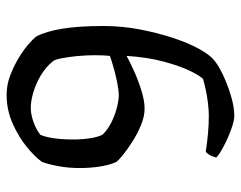

<svg xmlns="http://www.w3.org/2000/svg" viewBox="-92 -512 710 565"><g transform="rotate(-90 262.5 -230.0)"><path d="M203 105Q189 105 163 95.5Q137 86 113.5 73.5Q90 61 81 52Q84 39 89 31.5Q94 24 98 21Q124 25 151 27.5Q178 30 203 30Q221 30 241 27.5Q261 25 280 21Q299 17 312 13Q321 5 335.5 -24.5Q350 -54 363 -102Q376 -150 380 -212Q364 -203 336.5 -190.5Q309 -178 278.5 -168.5Q248 -159 225 -159Q202 -159 176.5 -169.5Q151 -180 127.5 -195Q104 -210 87.5 -223.5Q71 -237 67 -244Q58 -265 54 -293.5Q50 -322 50 -349Q50 -383 55.5 -412.5Q61 -442 68 -461Q83 -482 112.5 -506Q142 -530 181.5 -547.5Q221 -565 265 -565Q295 -565 322.5 -554.5Q350 -544 374 -529.5Q398 -515 414.5 -500.5Q431 -486 437 -478Q452 -450 460 -401.5Q468 -353 468 -280Q468 -226 458 -173.5Q448 -121 433 -75.5Q418 -30 400.5 1.5Q383 33 368 45Q353 58 324.5 71.5Q296 85 263 95Q230 105 203 105ZM264 -235Q278 -235 301 -239.5Q324 -244 346.5 -250.5Q369 -257 380 -261Q381 -269 381.5 -280Q382 -291 382 -306Q382 -331 379.5 -357Q377 -383 373 -403.5Q369 -424 364 -429Q347 -450 322.5 -464.5Q298 -479 272.5 -486.5Q247 -494 226 -494Q215 -494 200.5 -490.5Q186 -487 172 -480.5Q158 -474 148 -466Q144 -458 140.5 -442Q137 -426 135.5 -407Q134 -388 134 -368Q134 -344 137.5 -320.5Q141 -297 148 -283Q161 -269 182 -258Q203 -247 226 -241Q249 -235 264 -235Z"/></g></svg>

Font: Texturina Medium 12pt
Style: Regular
Weight: 400
Version: Version 1.002